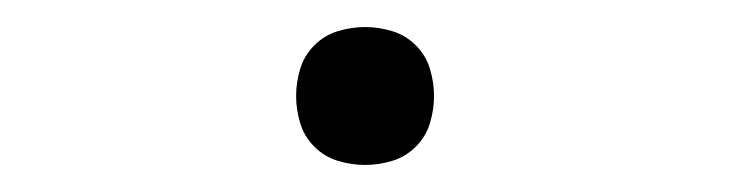

<svg xmlns="http://www.w3.org/2000/svg" viewBox="-20 -411 540 142"><path d="M250 -289Q240 -289 230 -292Q220 -295 212.5 -302.5Q205 -310 202 -320Q199 -330 199 -340Q199 -350 202 -360Q205 -370 212.5 -377.5Q220 -385 230 -388Q240 -391 250 -391Q260 -391 270 -388Q280 -385 287.5 -377.5Q295 -370 298 -360Q301 -350 301 -340Q301 -330 298 -320Q295 -310 287.5 -302.5Q280 -295 270 -292Q260 -289 250 -289Z"/></svg>

Font: Iosevka Extralight
Style: Regular
Weight: 200
Monospace: yes
Designer: Belleve Invis
Foundry: Belleve Invis
Version: Version 32.0.1; ttfautohint (v1.8.4)